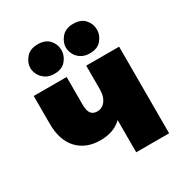

<svg xmlns="http://www.w3.org/2000/svg" viewBox="-167 -837 910 960"><g transform="rotate(-30 287.5 -357.0)"><path d="M343 -186Q320 -163 288.5 -152Q257 -141 220 -141Q137 -141 88.5 -192.5Q40 -244 40 -340V-500H230V-340Q230 -306 241.5 -290Q253 -274 278 -274Q294 -274 308.5 -283Q323 -292 333 -312.5Q343 -333 343 -365V-500H533V0H343ZM95 -629Q95 -659 118 -686.5Q141 -714 186 -714Q230 -714 252.5 -688.5Q275 -663 275 -629Q275 -598 252.5 -571Q230 -544 186 -544Q156 -544 136 -557Q116 -570 105.5 -590Q95 -610 95 -629ZM300 -629Q300 -659 323 -686.5Q346 -714 391 -714Q435 -714 457.5 -688.5Q480 -663 480 -629Q480 -598 457.5 -571Q435 -544 391 -544Q361 -544 340.5 -557Q320 -570 310 -590Q300 -610 300 -629Z"/></g></svg>

Font: Moderustic ExtraBold
Style: Regular
Weight: 800
Designer: Tural Alisoy
Foundry: TAFT Foundry
Version: Version 2.120